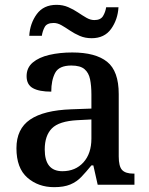

<svg xmlns="http://www.w3.org/2000/svg" viewBox="-20 -764 615 794"><path d="M204 10Q138 10 93 -29.5Q48 -69 48 -151Q48 -231 104.5 -269.5Q161 -308 275 -312L358 -315V-373Q358 -409 352.5 -436Q347 -463 329.5 -478Q312 -493 275 -493Q224 -493 208 -462.5Q192 -432 192 -385Q142 -385 116 -399.5Q90 -414 90 -449Q90 -484 115.5 -505.5Q141 -527 184 -537Q227 -547 279 -547Q375 -547 423 -508.5Q471 -470 471 -375V-117Q471 -76 485 -61Q499 -46 532 -46H536V0H384L366 -80H358Q336 -53 316.5 -32.5Q297 -12 270.5 -1Q244 10 204 10ZM238 -56Q292 -56 325 -92.5Q358 -129 358 -191V-270L300 -267Q224 -263 194.5 -233Q165 -203 165 -146Q165 -56 238 -56ZM359 -606Q332 -606 310 -615.5Q288 -625 269.5 -637.5Q251 -650 234.5 -659.5Q218 -669 202 -669Q174 -669 165 -652.5Q156 -636 153 -616H101Q104 -667 132 -705.5Q160 -744 214 -744Q240 -744 262 -734.5Q284 -725 302.5 -712.5Q321 -700 337.5 -690.5Q354 -681 370 -681Q396 -681 406 -697.5Q416 -714 419 -734H470Q467 -683 439.5 -644.5Q412 -606 359 -606Z"/></svg>

Font: Noto Serif Tibetan Medium
Style: Regular
Weight: 500
Designer: Monotype Design Team
Foundry: Monotype Imaging Inc.
Version: Version 2.103; ttfautohint (v1.8.4.7-5d5b)